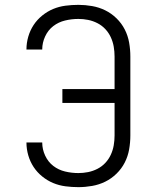

<svg xmlns="http://www.w3.org/2000/svg" viewBox="-20 -763 640 791"><path d="M303 8Q276 8 249.5 4.5Q223 1 199 -9Q175 -19 154 -36Q133 -53 118.5 -75Q104 -97 96.5 -123Q89 -149 89 -175V-176H154V-175Q154 -148 166 -122Q178 -96 199.5 -79.5Q221 -63 248 -56.5Q275 -50 303 -50Q323 -50 343 -54Q363 -58 381.5 -67.5Q400 -77 414 -92Q428 -107 436.5 -125.5Q445 -144 448.5 -164Q452 -184 452 -205V-339H237V-396H452V-530Q452 -551 448.5 -571Q445 -591 436.5 -609.5Q428 -628 414 -643Q400 -658 381.5 -667.5Q363 -677 343 -681Q323 -685 303 -685Q275 -685 248 -678.5Q221 -672 199.5 -655.5Q178 -639 166 -613Q154 -587 154 -560V-559H89V-560Q89 -586 96.5 -612Q104 -638 118.5 -660Q133 -682 154 -699Q175 -716 199 -726Q223 -736 249.5 -739.5Q276 -743 303 -743Q331 -743 359.5 -738Q388 -733 413.5 -720.5Q439 -708 460 -687.5Q481 -667 494 -641.5Q507 -616 512 -587.5Q517 -559 517 -530V-205Q517 -176 512 -147.5Q507 -119 494 -93.5Q481 -68 460 -47.5Q439 -27 413.5 -14.5Q388 -2 359.5 3Q331 8 303 8Z"/></svg>

Font: Iosevka Aile Light
Style: Regular
Weight: 300
Designer: Belleve Invis
Foundry: Belleve Invis
Version: Version 27.3.5; ttfautohint (v1.8.4)